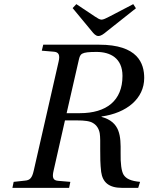

<svg xmlns="http://www.w3.org/2000/svg" viewBox="-20 -908 717 928"><path d="M331 -869 422 -759C433 -745 443 -734 455 -734C468 -734 479 -742 497 -757L637 -868L624 -888L507 -827C494 -820 479 -813 471 -813C462 -813 451 -820 439 -828L349 -888ZM40 0H314L320 -29L261 -34C237 -36 231 -49 239 -83L294 -326H354C387 -326 415 -323 430 -313C447 -303 458 -286 462 -264C468 -228 460 -151 469 -77C476 -27 506 0 570 0H648L657 -29C613 -33 589 -44 577 -64C567 -81 562 -118 563 -170C564 -250 562 -318 471 -343V-345C593 -362 677 -432 677 -531C677 -602 646 -692 459 -692H189L182 -663L241 -658C264 -656 271 -642 263 -609L143 -83C135 -48 125 -37 101 -35L46 -29ZM302 -361 361 -619C368 -648 371 -657 447 -657C512 -657 572 -628 572 -541C572 -422 495 -361 366 -361Z"/></svg>

Font: Heuristica
Style: Italic
Weight: 400
Italic angle: -13°
Version: Version 1.0.1